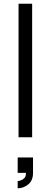

<svg xmlns="http://www.w3.org/2000/svg" viewBox="-20 -740 273 1035"><path d="M153.3 0H80V-720H153.3ZM75.3 275V236Q81.3 236 92.3 232.4Q103.3 228.8 112 219.2Q120.7 209.7 119.7 191.7H75.3V109H158V191.7Q158 233.5 132.2 254.2Q106.3 275 75.3 275Z"/></svg>

Font: Manrope Variable Light
Style: Regular
Weight: 200
Designer: Mikhail Sharanda
Foundry: Mikhail Sharanda
Version: Version 4.505